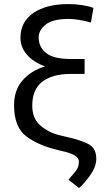

<svg xmlns="http://www.w3.org/2000/svg" viewBox="-20 -741 530 953"><path d="M399.9 -448.2V-374H326.7Q237.8 -373 189 -334.7Q140.1 -296.4 140.1 -216.8Q140.1 -151.4 181.9 -116.7Q223.6 -82 277.3 -69.3L331.5 -56.6Q391.1 -42 424.6 -22.5Q458 -2.9 458 49.3Q457 87.9 427.2 129.4Q397.5 170.9 372.1 192.4L319.8 150.9L356.9 106.9Q371.6 88.9 371.6 60.1Q371.6 29.8 302.7 12.2L268.1 3.9Q171.4 -18.6 110.6 -64.2Q49.8 -109.9 49.8 -218.8Q49.8 -293 91.3 -341.3Q132.8 -389.6 203.6 -411.6Q146 -432.1 113.8 -469.5Q81.5 -506.8 81.5 -553.2Q81.5 -632.8 146 -676.8Q210.4 -720.7 318.4 -720.7Q391.1 -720.7 443.8 -701.7L431.2 -629.4Q366.7 -647 319.3 -647Q242.2 -647 207 -619.1Q171.9 -591.3 171.9 -555.2Q171.9 -507.3 209 -477.8Q246.1 -448.2 331.1 -448.2Z"/></svg>

Font: Roboto21382017
Style: Regular
Weight: 400
Designer: Christian Robertson
Foundry: Google
Version: Version 2.138; 2017